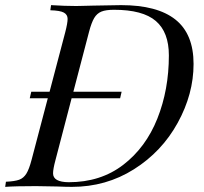

<svg xmlns="http://www.w3.org/2000/svg" viewBox="-50 -728 795 748"><path d="M607.9 -512.2Q607.9 -602.5 557.1 -646.2Q506.3 -689.9 394 -689.9Q362.8 -689.9 345.2 -682.9Q327.6 -675.8 316.9 -657.7Q306.2 -639.6 296.9 -604L235.8 -370.6H423.8L418 -345.2H229L166 -104Q156.7 -69.3 156.7 -52.7Q156.7 -18.6 217.8 -18.1Q341.8 -18.1 429.9 -85.7Q518.1 -153.3 563 -265.9Q607.9 -378.4 607.9 -512.2ZM230 0Q207 0 171.9 -1.5L89.8 -2.9Q9.3 -2.9 -29.8 0L-26.9 -20Q7.3 -21.5 24.7 -27.8Q42 -34.2 52.7 -51.5Q63.5 -68.8 73.2 -106L136.2 -345.2H65.9L71.8 -370.6H143.1L204.1 -602.1Q213.4 -638.2 213.4 -654.5Q213.4 -670.9 198.7 -679Q184.1 -687 146 -688L148.9 -708Q202.6 -704.6 246.6 -704.6L271 -705.1L312 -706.1Q390.1 -708 421.9 -708Q562.5 -708 633.3 -651.9Q704.1 -595.7 704.1 -478.8Q704.1 -361.8 642.3 -249.5Q580.6 -137.2 471.9 -68.6Q363.3 0 230 0Z"/></svg>

Font: PlayfairDisplaySC-Italic
Style: Italic
Weight: 400
Italic angle: -14°
Designer: Claus Eggers Sørensen
Foundry: Claus Eggers Sørensen
Version: Version 1.004;PS 001.004;hotconv 1.0.70;makeotf.lib2.5.58329